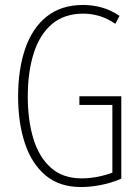

<svg xmlns="http://www.w3.org/2000/svg" viewBox="-20 -744 565 774"><path d="M300 -356H469V-24Q431 -7 388 1.5Q345 10 307 10Q219 10 163 -37.5Q107 -85 80 -167.5Q53 -250 53 -355Q53 -464 81.5 -547.5Q110 -631 168.5 -677.5Q227 -724 315 -724Q353 -724 389.5 -714Q426 -704 462 -680L445 -648Q411 -671 379 -680Q347 -689 316 -689Q239 -689 189.5 -647Q140 -605 116 -529.5Q92 -454 92 -355Q92 -259 114.5 -185Q137 -111 185 -68Q233 -25 309 -25Q342 -25 374.5 -31.5Q407 -38 433 -48V-321H300Z"/></svg>

Font: Noto Sans Khmer UI ExtraCondensed ExtraLight
Style: Regular
Weight: 200
Width: 2
Designer: Danh Hong and the Monotype Design Team
Foundry: Monotype Imaging Inc.
Version: Version 2.002; ttfautohint (v1.8.4.7-5d5b)